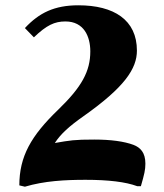

<svg xmlns="http://www.w3.org/2000/svg" viewBox="-20 -703 620 725"><path d="M74 2C148 -20 226 -24 303 -24C390 -24 455 -16 498 0H512C525 -45 529 -62 529 -85C529 -127 510 -146 484 -156C449 -169 399 -176 336 -176C260 -176 245 -173 187 -163C209 -197 241 -226 295 -264C451 -374 497 -444 497 -512C497 -628 410 -683 276 -683C186 -683 128 -655 74 -597L108 -562C156 -608 186 -622 227 -622C297 -622 321 -565 321 -509C321 -434 289 -375 200 -289C97 -190 53 -112 53 -3Z"/></svg>

Font: Noto Nastaliq Urdu
Style: Bold
Weight: 700
Designer: Monotype Design Team (Patrick Giasson: type design, Kamal Mansour: OpenType code, Glenda Bellarosa). Updated by Simon Co
Foundry: Monotype Imaging Inc., Simon Cozens
Version: Version 3.009